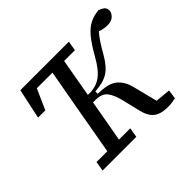

<svg xmlns="http://www.w3.org/2000/svg" viewBox="-151 -894 1119 1119"><g transform="rotate(-45 408.0 -335.0)"><path d="M660 8Q600 8 570 -16.5Q540 -41 528 -92L500 -208Q488 -259 465.5 -289.5Q443 -320 392 -320H369L368 -312Q357 -249 345.5 -186Q334 -123 323 -60H416L406 0H128L138 -60H227L280 -360Q291 -423 302.5 -485.5Q314 -548 325 -610H196L140 -484H80L120 -670H520L510 -610H421L379 -372H392Q446 -372 486 -400.5Q526 -429 568 -504Q604 -568 634.5 -604.5Q665 -641 697.5 -657.5Q730 -674 772 -678Q790 -672 803 -662Q816 -652 816 -632Q816 -613 798.5 -595.5Q781 -578 748 -578Q729 -578 713.5 -581.5Q698 -585 686 -589Q667 -567 649.5 -540.5Q632 -514 608 -472Q572 -409 531 -384Q490 -359 424 -356V-336Q508 -336 546.5 -306Q585 -276 600 -216L638 -65L732 -56L724 0Q712 3 695 5.5Q678 8 660 8Z"/></g></svg>

Font: Source Serif 4 Caption
Style: Italic
Weight: 400
Italic angle: -12°
Designer: Frank Grießhammer
Foundry: Adobe Systems Incorporated
Version: Version 4.004;hotconv 1.0.117;makeotfexe 2.5.65602